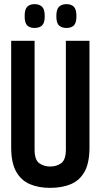

<svg xmlns="http://www.w3.org/2000/svg" viewBox="-20 -897 486 927"><path d="M34 -185V-700H147V-175Q147 -125 169.5 -109Q192 -93 222 -93Q254 -93 276 -109.5Q298 -126 298 -175V-700H412V-185Q412 -111 388.5 -68.5Q365 -26 322.5 -8Q280 10 222 10Q166 10 124 -8Q82 -26 58 -68.5Q34 -111 34 -185ZM301 -762Q278 -762 265 -774Q252 -786 252 -819Q252 -852 265 -864.5Q278 -877 301 -877Q324 -877 336.5 -864.5Q349 -852 349 -819Q349 -786 336.5 -774Q324 -762 301 -762ZM147 -762Q124 -762 111.5 -774Q99 -786 99 -819Q99 -852 111.5 -864.5Q124 -877 147 -877Q170 -877 183 -864.5Q196 -852 196 -819Q196 -786 183 -774Q170 -762 147 -762Z"/></svg>

Font: Georama Condensed SemiBold
Style: Regular
Weight: 600
Width: 3
Designer: Jean-Baptiste Levee
Foundry: Production Type
Version: Version 1.000